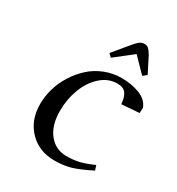

<svg xmlns="http://www.w3.org/2000/svg" viewBox="-156 -731 774 838"><g transform="rotate(30 231.0 -312.0)"><path d="M64.9 -176.8Q64.9 -214.8 76.2 -253.9Q87.4 -293 109.6 -328.4Q131.8 -363.8 161.9 -391.6Q191.9 -419.4 232.4 -435.8Q272.9 -452.1 317.9 -452.1Q367.2 -452.1 408 -436.5Q448.7 -420.9 461.9 -386.2L460.9 -358.9L372.1 -352.1Q369.6 -386.7 356.7 -404.3Q343.8 -421.9 313 -421.9Q267.1 -421.9 230.2 -388.4Q193.4 -355 174.1 -303.2Q154.8 -251.5 154.8 -193.8Q154.8 -121.1 188.7 -78.6Q222.7 -36.1 276.9 -36.1Q314.5 -36.1 344.2 -43.7Q374 -51.3 410.2 -67.9L418 -43.9Q361.8 -15.6 325.4 -4.4Q289.1 6.8 241.2 6.8Q164.1 6.8 114.5 -44.2Q64.9 -95.2 64.9 -176.8ZM215.8 -520 279.8 -597.2Q295.4 -616.2 305.7 -623.5Q315.9 -630.9 328.1 -630.9Q341.8 -630.9 349.6 -623.8Q357.4 -616.7 369.1 -597.2L408.2 -520L389.2 -504.9L320.8 -575.2L231 -504.9Z"/></g></svg>

Font: Dehuti
Style: Bold-Italic
Weight: 700
Version: Version 1.2